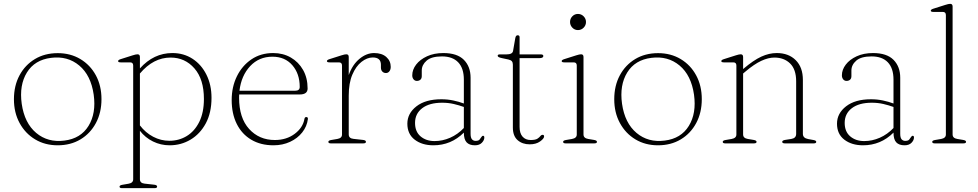

<svg xmlns="http://www.w3.org/2000/svg" viewBox="-20 -746 5089 999"><path d="M280.5 -469.5Q346.5 -469.5 398 -438.8Q449.5 -408 478.8 -354Q508 -300 508 -230Q508 -160 479 -105.8Q450 -51.5 398.8 -20.8Q347.5 10 280 10Q214 10 162.8 -20.8Q111.5 -51.5 82 -105.8Q52.5 -160 52.5 -229.5Q52.5 -300 81.5 -354Q110.5 -408 161.8 -438.8Q213 -469.5 280.5 -469.5ZM315 -14.5Q400 -25 440.5 -90.8Q481 -156.5 467.5 -253.5Q453 -354.5 392.2 -405.2Q331.5 -456 245.5 -445Q160.5 -434.5 120 -368.8Q79.5 -303 93 -206Q107.5 -105.5 168.2 -54.5Q229 -3.5 315 -14.5Z M708 -449.5V-390Q779.5 -470 877 -470Q936 -470 982 -440Q1028 -410 1054.2 -357.2Q1080.5 -304.5 1080.5 -237Q1080.5 -159.5 1050.8 -104.2Q1021 -49 971.5 -19.5Q922 10 862.5 10Q816.5 10 776.2 -9.8Q736 -29.5 708 -65.5V186.5Q708 207 732.5 209.5L782 215Q797.5 216.5 797.5 225Q797.5 233 784 233H614.5Q602 233 602 225Q602 218 616.5 215.5L648.5 210Q673 206 673 187V-405Q673 -421.5 657 -421.5H608Q594.5 -421.5 594.5 -428Q594.5 -434 607 -438L670 -458Q687 -463.5 695.5 -463.5Q708 -463.5 708 -449.5ZM867.5 -446.5Q778 -446.5 708 -363.5V-93.5Q737 -55.5 777 -34.5Q817 -13.5 861 -13.5Q911.5 -13.5 952.2 -38.5Q993 -63.5 1017 -112.2Q1041 -161 1041 -231Q1041 -333.5 991.8 -390Q942.5 -446.5 867.5 -446.5Z M1580.5 -285.5Q1580.5 -254.5 1539.5 -254.5H1224.5Q1224 -246 1224 -237.5Q1224 -132.5 1276.2 -75Q1328.5 -17.5 1410 -17.5Q1470.5 -17.5 1513.2 -49.5Q1556 -81.5 1564 -127Q1565.5 -137 1573.5 -137Q1583 -137 1582 -126.5Q1577 -88 1552.5 -57Q1528 -26 1489.2 -8Q1450.5 10 1403 10Q1336.5 10 1287.5 -19Q1238.5 -48 1212 -101Q1185.5 -154 1185.5 -225.5Q1185.5 -293.5 1212.5 -348.8Q1239.5 -404 1288 -437Q1336.5 -470 1401.5 -470Q1452.5 -470 1493 -446.8Q1533.5 -423.5 1557 -382Q1580.5 -340.5 1580.5 -285.5ZM1397.5 -451Q1327.5 -451 1281.5 -401.8Q1235.5 -352.5 1226 -274H1516Q1539.5 -274 1539.5 -293.5Q1539.5 -362.5 1501 -406.8Q1462.5 -451 1397.5 -451Z M1794.5 -449.5V-355.5Q1814 -410 1850.5 -440Q1887 -470 1926.5 -470Q1967 -470 1990 -449.5Q2013 -429 2013 -398Q2013 -384 2006 -375Q1999 -366 1988 -366Q1977 -366 1969.5 -373.5Q1962 -381 1962 -394.5V-409Q1962 -447 1919.5 -447Q1890 -447 1861 -424.2Q1832 -401.5 1813.2 -357.5Q1794.5 -313.5 1794.5 -248.5V-46.5Q1794.5 -26 1819 -23.5L1868.5 -18Q1884 -16.5 1884 -8Q1884 0 1870.5 0H1701Q1688.5 0 1688.5 -8Q1688.5 -15 1703 -17.5L1735 -23Q1759.5 -27 1759.5 -46V-405Q1759.5 -421.5 1743.5 -421.5H1694.5Q1681 -421.5 1681 -428Q1681 -434 1693.5 -438L1756.5 -458Q1773.5 -463.5 1782 -463.5Q1794.5 -463.5 1794.5 -449.5Z M2099.5 -102.5Q2099.5 -156 2146.8 -192.8Q2194 -229.5 2276.5 -229.5Q2309 -229.5 2338.5 -223.2Q2368 -217 2393.5 -207.5V-331.5Q2393.5 -391 2364 -421.8Q2334.5 -452.5 2279.5 -452.5Q2225 -452.5 2199.8 -430.5Q2174.5 -408.5 2174.5 -379V-350Q2174.5 -337.5 2167.2 -331.2Q2160 -325 2149 -325Q2138.5 -325 2131.8 -333.2Q2125 -341.5 2125 -354Q2125 -383.5 2145.2 -410Q2165.5 -436.5 2202 -453.2Q2238.5 -470 2287 -470Q2358.5 -470 2393.5 -434.8Q2428.5 -399.5 2428.5 -341.5V-50Q2428.5 -29.5 2435.8 -21.2Q2443 -13 2454.5 -13Q2469.5 -13 2475 -19.5Q2480.5 -26 2484 -32Q2488.5 -39.5 2493.5 -39.5Q2500 -39.5 2500 -30.5Q2500 -16.5 2487.2 -3.2Q2474.5 10 2451 10Q2422 10 2407.8 -5.5Q2393.5 -21 2393.5 -56Q2327 10 2235 10Q2176 10 2137.8 -19.2Q2099.5 -48.5 2099.5 -102.5ZM2139.5 -106.5Q2139.5 -61 2168.2 -36.5Q2197 -12 2241 -12Q2282.5 -12 2322 -29.2Q2361.5 -46.5 2393.5 -80V-189.5Q2368.5 -198.5 2340.5 -205Q2312.5 -211.5 2280.5 -211.5Q2214 -211.5 2176.8 -183Q2139.5 -154.5 2139.5 -106.5Z M2625 -436.5 2592 -443.5Q2578 -446.5 2573.8 -449.5Q2569.5 -452.5 2569.5 -456Q2569.5 -463 2580.5 -463H2615Q2646.5 -463 2649.5 -481L2661 -547Q2663.5 -562.5 2673.5 -562.5Q2683.5 -562.5 2683.5 -552.5V-463H2794Q2807 -463 2807 -454.5Q2807 -443.5 2786 -443.5H2683.5V-85.5Q2683.5 -52.5 2699 -35Q2714.5 -17.5 2741 -17.5Q2765.5 -17.5 2776 -24.2Q2786.5 -31 2791.5 -37.8Q2796.5 -44.5 2803.5 -44.5Q2811 -44.5 2811 -36Q2811 -25 2790 -10Q2769 5 2736 5Q2698 5 2673.2 -16.8Q2648.5 -38.5 2648.5 -82.5V-409.5Q2648.5 -420.5 2643.5 -427Q2638.5 -433.5 2625 -436.5Z M2987 -589.5Q2970 -589.5 2958 -602Q2946 -614.5 2946 -631.5Q2946 -649 2958 -661.2Q2970 -673.5 2987 -673.5Q3004.5 -673.5 3016.8 -661Q3029 -648.5 3029 -631.5Q3029 -614.5 3016.8 -602Q3004.5 -589.5 2987 -589.5ZM3016 -449.5V-46.5Q3016 -27 3040.5 -23L3070.5 -18Q3086 -15.5 3086 -8Q3086 0 3072.5 0H2922.5Q2910 0 2910 -8Q2910 -15 2924.5 -17.5L2956.5 -23Q2981 -27.5 2981 -46V-405Q2981 -421.5 2965 -421.5H2916Q2902.5 -421.5 2902.5 -428Q2902.5 -434 2915 -438L2978 -458Q2995 -463.5 3003.5 -463.5Q3016 -463.5 3016 -449.5Z M3404 -469.5Q3470 -469.5 3521.5 -438.8Q3573 -408 3602.2 -354Q3631.5 -300 3631.5 -230Q3631.5 -160 3602.5 -105.8Q3573.5 -51.5 3522.2 -20.8Q3471 10 3403.5 10Q3337.5 10 3286.2 -20.8Q3235 -51.5 3205.5 -105.8Q3176 -160 3176 -229.5Q3176 -300 3205 -354Q3234 -408 3285.2 -438.8Q3336.5 -469.5 3404 -469.5ZM3438.5 -14.5Q3523.5 -25 3564 -90.8Q3604.5 -156.5 3591 -253.5Q3576.5 -354.5 3515.8 -405.2Q3455 -456 3369 -445Q3284 -434.5 3243.5 -368.8Q3203 -303 3216.5 -206Q3231 -105.5 3291.8 -54.5Q3352.5 -3.5 3438.5 -14.5Z M3846.5 -449.5V-386.5L3848 -388Q3901 -433 3941.5 -451.5Q3982 -470 4021.5 -470Q4083 -470 4120.2 -433Q4157.5 -396 4157.5 -330V-49.5Q4157.5 -27.5 4185 -22.5L4212.5 -17.5Q4227 -15 4227 -8Q4227 0 4214.5 0H4063.5Q4050 0 4050 -8Q4050 -15.5 4065 -18L4097 -23Q4122.5 -27 4122.5 -49.5V-323Q4122.5 -385 4091 -415.8Q4059.5 -446.5 4009 -446.5Q3978 -446.5 3941.2 -429.5Q3904.5 -412.5 3859 -374L3846.5 -363.5V-46.5Q3846.5 -27 3871 -23L3901 -18Q3916.5 -15.5 3916.5 -8Q3916.5 0 3903 0H3753Q3740.5 0 3740.5 -8Q3740.5 -15 3755 -17.5L3787 -23Q3811.5 -27.5 3811.5 -46V-405Q3811.5 -421.5 3795.5 -421.5H3746.5Q3733 -421.5 3733 -428Q3733 -434 3745.5 -438L3808.5 -458Q3825.5 -463.5 3834 -463.5Q3846.5 -463.5 3846.5 -449.5Z M4335 -102.5Q4335 -156 4382.2 -192.8Q4429.5 -229.5 4512 -229.5Q4544.5 -229.5 4574 -223.2Q4603.5 -217 4629 -207.5V-331.5Q4629 -391 4599.5 -421.8Q4570 -452.5 4515 -452.5Q4460.5 -452.5 4435.2 -430.5Q4410 -408.5 4410 -379V-350Q4410 -337.5 4402.8 -331.2Q4395.5 -325 4384.5 -325Q4374 -325 4367.2 -333.2Q4360.5 -341.5 4360.5 -354Q4360.5 -383.5 4380.8 -410Q4401 -436.5 4437.5 -453.2Q4474 -470 4522.5 -470Q4594 -470 4629 -434.8Q4664 -399.5 4664 -341.5V-50Q4664 -29.5 4671.2 -21.2Q4678.5 -13 4690 -13Q4705 -13 4710.5 -19.5Q4716 -26 4719.5 -32Q4724 -39.5 4729 -39.5Q4735.5 -39.5 4735.5 -30.5Q4735.5 -16.5 4722.8 -3.2Q4710 10 4686.5 10Q4657.5 10 4643.2 -5.5Q4629 -21 4629 -56Q4562.5 10 4470.5 10Q4411.5 10 4373.2 -19.2Q4335 -48.5 4335 -102.5ZM4375 -106.5Q4375 -61 4403.8 -36.5Q4432.5 -12 4476.5 -12Q4518 -12 4557.5 -29.2Q4597 -46.5 4629 -80V-189.5Q4604 -198.5 4576 -205Q4548 -211.5 4516 -211.5Q4449.5 -211.5 4412.2 -183Q4375 -154.5 4375 -106.5Z M4936.5 -712V-46.5Q4936.5 -27 4961 -23L4991 -18Q5006.5 -15.5 5006.5 -8Q5006.5 0 4993 0H4843Q4830.5 0 4830.5 -8Q4830.5 -15 4845 -17.5L4877 -23Q4901.5 -27.5 4901.5 -46V-667.5Q4901.5 -684 4885.5 -684H4836.5Q4823 -684 4823 -690.5Q4823 -696.5 4835.5 -700.5L4898.5 -720.5Q4915.5 -726 4924 -726Q4936.5 -726 4936.5 -712Z"/></svg>

Font: Fraunces 9pt S000 Thin
Style: Regular
Weight: 100
Version: Version 1.000; ttfautohint (v1.8.3)